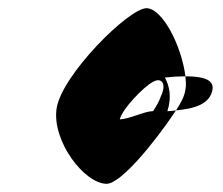

<svg xmlns="http://www.w3.org/2000/svg" viewBox="-20 -742 544 468"><path d="M118 -478C106 -398 186 -294 240 -294C274 -294 356 -393 409 -473C403 -472 395 -471 388 -471C399 -506 393 -532 382 -553C399 -555 416 -556 432 -556C422 -633 375 -722 337 -722C294 -722 131 -560 118 -478ZM272 -451C278 -477 330 -530 352 -542C374 -555 387 -538 372 -507C368 -495 361 -483 353 -471H352C333 -471 296 -452 272 -451ZM409 -473C454 -477 492 -488 498 -524C502 -549 472 -556 432 -556C433 -545 434 -534 432 -524C430 -509 422 -492 409 -473Z"/></svg>

Font: Ampere
Style: SCUltCndIta
Weight: 400
Version: Version 1